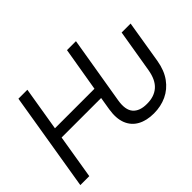

<svg xmlns="http://www.w3.org/2000/svg" viewBox="-133 -1026 1332 1332"><g transform="rotate(-45 533.5 -359.5)"><path d="M732.4 9.8Q661.6 9.8 612.3 -17.3Q563 -44.4 541.7 -97.9Q520.5 -151.4 533.2 -230.5L548.8 -325.2H161.1L107.4 0H19.5L139.6 -727.5H227.5L173.8 -403.3H561.5L616.2 -727.5H704.1L621.1 -230.5Q607.4 -147.9 640.6 -109.4Q673.8 -70.8 745.1 -71.3Q816.4 -70.8 860.4 -109.4Q904.3 -147.9 918 -230.5L970.7 -545.9H1058.6L1006.8 -230.5Q993.2 -150.4 954.3 -96.9Q915.5 -43.5 858.4 -16.8Q801.3 9.8 732.4 9.8Z"/></g></svg>

Font: Inter Tight
Style: Italic
Weight: 400
Italic angle: -9.39999°
Designer: Rasmus Andersson
Foundry: rsms
Version: Version 3.002